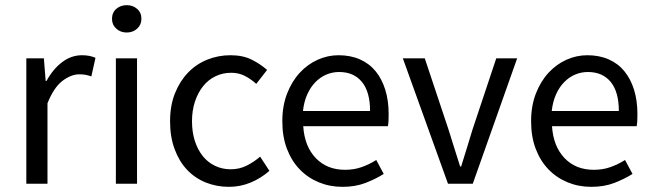

<svg xmlns="http://www.w3.org/2000/svg" viewBox="-20 -712 2528 744"><path d="M82 0V-486H150L157 -398H160Q185 -444 220.5 -471Q256 -498 298 -498Q327 -498 350 -488L334 -416Q322 -420 312 -422Q302 -424 287 -424Q256 -424 222.5 -399Q189 -374 164 -312V0Z M429 0V-486H511V0ZM471 -586Q447 -586 430.5 -601Q414 -616 414 -639Q414 -663 430.5 -677.5Q447 -692 471 -692Q495 -692 511.5 -677.5Q528 -663 528 -639Q528 -616 511.5 -601Q495 -586 471 -586Z M867 12Q819 12 777 -5Q735 -22 704.5 -54.5Q674 -87 656.5 -134.5Q639 -182 639 -242Q639 -303 658 -350.5Q677 -398 709 -431Q741 -464 783.5 -481Q826 -498 873 -498Q921 -498 955 -481Q989 -464 1015 -441L973 -387Q952 -406 928.5 -418Q905 -430 876 -430Q843 -430 815 -416.5Q787 -403 767 -378Q747 -353 735.5 -318.5Q724 -284 724 -242Q724 -200 735 -166Q746 -132 765.5 -107.5Q785 -83 813 -69.5Q841 -56 874 -56Q908 -56 936.5 -70.5Q965 -85 988 -105L1024 -50Q991 -21 951 -4.5Q911 12 867 12Z M1307 12Q1258 12 1215.5 -5.5Q1173 -23 1141.5 -55.5Q1110 -88 1092 -135Q1074 -182 1074 -242Q1074 -302 1092.5 -349.5Q1111 -397 1141.5 -430Q1172 -463 1211 -480.5Q1250 -498 1292 -498Q1338 -498 1374.5 -482Q1411 -466 1435.5 -436Q1460 -406 1473 -364Q1486 -322 1486 -270Q1486 -257 1485.5 -244.5Q1485 -232 1483 -223H1155Q1160 -145 1203.5 -99.5Q1247 -54 1317 -54Q1352 -54 1381.5 -64.5Q1411 -75 1438 -92L1467 -38Q1435 -18 1396 -3Q1357 12 1307 12ZM1154 -282H1414Q1414 -356 1382.5 -394.5Q1351 -433 1294 -433Q1268 -433 1244.5 -423Q1221 -413 1202 -393.5Q1183 -374 1170.5 -346Q1158 -318 1154 -282Z M1716 0 1541 -486H1626L1718 -210Q1729 -174 1740.5 -138Q1752 -102 1763 -67H1767Q1778 -102 1789 -138Q1800 -174 1811 -210L1903 -486H1984L1812 0Z M2271 12Q2222 12 2179.5 -5.5Q2137 -23 2105.5 -55.5Q2074 -88 2056 -135Q2038 -182 2038 -242Q2038 -302 2056.5 -349.5Q2075 -397 2105.5 -430Q2136 -463 2175 -480.5Q2214 -498 2256 -498Q2302 -498 2338.5 -482Q2375 -466 2399.5 -436Q2424 -406 2437 -364Q2450 -322 2450 -270Q2450 -257 2449.5 -244.5Q2449 -232 2447 -223H2119Q2124 -145 2167.5 -99.5Q2211 -54 2281 -54Q2316 -54 2345.5 -64.5Q2375 -75 2402 -92L2431 -38Q2399 -18 2360 -3Q2321 12 2271 12ZM2118 -282H2378Q2378 -356 2346.5 -394.5Q2315 -433 2258 -433Q2232 -433 2208.5 -423Q2185 -413 2166 -393.5Q2147 -374 2134.5 -346Q2122 -318 2118 -282Z"/></svg>

Font: SourceSansPro
Style: Book
Weight: 400
Designer: Paul D. Hunt
Foundry: Adobe Systems Incorporated
Version: Version 2.021;PS 2.000;hotconv 1.0.86;makeotf.lib2.5.63406